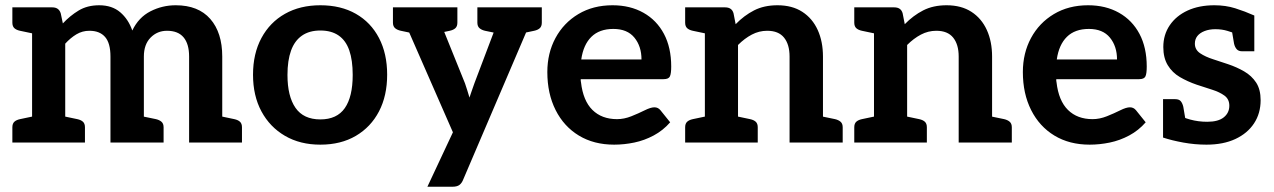

<svg xmlns="http://www.w3.org/2000/svg" viewBox="-20 -542 4842 730"><path d="M102 0V-514H179Q204 -514 211 -491L219 -453Q246 -482 279 -502Q312 -522 357 -522Q406 -522 437 -495.5Q468 -469 483 -426Q507 -476 552 -499Q597 -522 648 -522Q734 -522 779.5 -470Q825 -418 825 -327V0H699V-327Q699 -375 678 -400Q657 -425 615 -425Q578 -425 552.5 -399Q527 -373 527 -327V0H400V-327Q400 -378 379.5 -401.5Q359 -425 320 -425Q293 -425 270.5 -411.5Q248 -398 228 -376V0ZM27 0V-58Q27 -72 34.5 -79Q42 -86 56 -89L113 -101L126 0ZM204 0 217 -101 274 -89Q288 -86 295.5 -79Q303 -72 303 -58V0ZM503 0 515 -101 573 -89Q586 -86 594 -79Q602 -72 602 -58V0ZM126 -514 113 -413 56 -425Q42 -428 34.5 -435Q27 -442 27 -456V-514ZM801 0 814 -101 871 -89Q885 -86 892.5 -79Q900 -72 900 -58V0Z M1198 -522Q1276 -522 1333 -489.5Q1390 -457 1421 -397.5Q1452 -338 1452 -258Q1452 -178 1421 -118.5Q1390 -59 1333 -25.5Q1276 8 1198 8Q1121 8 1063.5 -25.5Q1006 -59 974 -118.5Q942 -178 942 -258Q942 -338 974 -397.5Q1006 -457 1063.5 -489.5Q1121 -522 1198 -522ZM1198 -88Q1261 -88 1291 -131Q1321 -174 1321 -257Q1321 -313 1308 -350.5Q1295 -388 1267.5 -407Q1240 -426 1198 -426Q1156 -426 1128 -406.5Q1100 -387 1086.5 -349.5Q1073 -312 1073 -257Q1073 -176 1103.5 -132Q1134 -88 1198 -88Z M1605 168 1702 -39 1494 -514H1605Q1621 -514 1629 -507Q1637 -500 1641 -490L1748 -225Q1752 -213 1756.5 -199Q1761 -185 1765 -171Q1767 -177 1770.5 -187.5Q1774 -198 1778 -209Q1782 -220 1784 -226L1884 -490Q1888 -500 1898 -507Q1908 -514 1919 -514H2021L1741 141Q1736 154 1727 161Q1718 168 1700 168ZM1590 -481V-514H1665V-481ZM1867 -481V-514H1941V-481ZM1574 -514 1561 -413 1504 -425Q1490 -428 1482 -435Q1474 -442 1474 -456V-514ZM1719 -514V-456Q1719 -442 1711.5 -435Q1704 -428 1690 -425L1633 -413L1620 -514ZM1894 -514 1882 -413 1824 -425Q1811 -428 1803 -435Q1795 -442 1795 -456V-514ZM2040 -514V-456Q2040 -442 2032.5 -435Q2025 -428 2011 -425L1954 -413L1941 -514Z M2315 8Q2238 8 2181 -26.5Q2124 -61 2092.5 -123.5Q2061 -186 2061 -268Q2061 -340 2092 -397.5Q2123 -455 2179 -488.5Q2235 -522 2309 -522Q2376 -522 2426.5 -493.5Q2477 -465 2504.5 -413Q2532 -361 2532 -289Q2532 -262 2527 -251.5Q2522 -241 2503 -241H2188Q2188 -238 2188 -235Q2188 -232 2189 -229Q2197 -159 2232.5 -124Q2268 -89 2326 -89Q2353 -89 2380.5 -100Q2408 -111 2431 -122.5Q2454 -134 2468 -134Q2482 -134 2491 -123L2528 -77Q2501 -46 2465.5 -27Q2430 -8 2391.5 0Q2353 8 2315 8ZM2190 -316H2419Q2419 -366 2392 -399Q2365 -432 2312 -432Q2259 -432 2228.5 -402Q2198 -372 2190 -316Z M2660 0V-514H2737Q2763 -514 2769 -491L2777 -450Q2809 -483 2847 -502.5Q2885 -522 2936 -522Q2992 -522 3030.5 -497Q3069 -472 3089 -428Q3109 -384 3109 -327V0H2982V-327Q2982 -373 2961 -399Q2940 -425 2897 -425Q2866 -425 2838.5 -410.5Q2811 -396 2786 -371V0ZM2585 0V-58Q2585 -72 2592.5 -79Q2600 -86 2614 -89L2671 -101L2684 0ZM2762 0 2775 -101 2832 -89Q2846 -86 2853.5 -79Q2861 -72 2861 -58V0ZM3085 0 3097 -101 3155 -89Q3168 -86 3176 -79Q3184 -72 3184 -58V0ZM2684 -514 2671 -413 2614 -425Q2600 -428 2592.5 -435Q2585 -442 2585 -456V-514Z M3303 0V-514H3380Q3406 -514 3412 -491L3420 -450Q3452 -483 3490 -502.5Q3528 -522 3579 -522Q3635 -522 3673.5 -497Q3712 -472 3732 -428Q3752 -384 3752 -327V0H3625V-327Q3625 -373 3604 -399Q3583 -425 3540 -425Q3509 -425 3481.5 -410.5Q3454 -396 3429 -371V0ZM3228 0V-58Q3228 -72 3235.5 -79Q3243 -86 3257 -89L3314 -101L3327 0ZM3405 0 3418 -101 3475 -89Q3489 -86 3496.5 -79Q3504 -72 3504 -58V0ZM3728 0 3740 -101 3798 -89Q3811 -86 3819 -79Q3827 -72 3827 -58V0ZM3327 -514 3314 -413 3257 -425Q3243 -428 3235.5 -435Q3228 -442 3228 -456V-514Z M4123 8Q4046 8 3989 -26.5Q3932 -61 3900.5 -123.5Q3869 -186 3869 -268Q3869 -340 3900 -397.5Q3931 -455 3987 -488.5Q4043 -522 4117 -522Q4184 -522 4234.5 -493.5Q4285 -465 4312.5 -413Q4340 -361 4340 -289Q4340 -262 4335 -251.5Q4330 -241 4311 -241H3996Q3996 -238 3996 -235Q3996 -232 3997 -229Q4005 -159 4040.5 -124Q4076 -89 4134 -89Q4161 -89 4188.5 -100Q4216 -111 4239 -122.5Q4262 -134 4276 -134Q4290 -134 4299 -123L4336 -77Q4309 -46 4273.5 -27Q4238 -8 4199.5 0Q4161 8 4123 8ZM3998 -316H4227Q4227 -366 4200 -399Q4173 -432 4120 -432Q4067 -432 4036.5 -402Q4006 -372 3998 -316Z M4567 8Q4523 8 4479 0Q4435 -8 4402 -19V-104L4462 -106Q4474 -96 4505 -87.5Q4536 -79 4570 -79Q4612 -79 4633 -96Q4654 -113 4654 -140Q4654 -165 4635.5 -178.5Q4617 -192 4588.5 -201Q4560 -210 4530 -220Q4495 -232 4466 -249Q4437 -266 4420 -294Q4403 -322 4403 -363Q4403 -410 4427.5 -446Q4452 -482 4495.5 -502Q4539 -522 4597 -522Q4640 -522 4676.5 -510.5Q4713 -499 4749 -483V-420L4686 -412Q4668 -418 4647 -424.5Q4626 -431 4601 -431Q4578 -431 4560 -424Q4542 -417 4532.5 -405Q4523 -393 4523 -376Q4523 -353 4543 -339.5Q4563 -326 4593 -316.5Q4623 -307 4649 -298Q4682 -287 4710.5 -270.5Q4739 -254 4756 -228Q4773 -202 4773 -161Q4773 -111 4748 -73Q4723 -35 4677 -13.5Q4631 8 4567 8ZM4660 -447 4749 -425V-347H4703Q4689 -347 4682 -355Q4675 -363 4672 -376ZM4491 -65 4402 -87V-165H4448Q4463 -165 4469.5 -157Q4476 -149 4479 -136Z"/></svg>

Font: Aleo
Style: Bold
Weight: 700
Designer: Alessio Laiso
Foundry: Alessio Laiso
Version: Version 2.001;gftools[0.9.29]